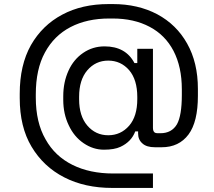

<svg xmlns="http://www.w3.org/2000/svg" viewBox="-20 -724 1050 944"><path d="M494 -496Q598 -496 641 -414H655V-484H732V-96Q732 -81 738 -75Q742 -69 757 -69H769Q824 -69 850 -113Q874 -156 874 -257V-285Q874 -395 833 -474Q792 -552 716 -592Q639 -633 534 -633H517Q408 -633 327 -591Q246 -549 201 -466Q156 -384 156 -260V-244Q156 -122 204 -39Q250 44 337 87Q422 129 536 129H732V200H532Q397 200 296 148Q194 96 135 -3Q77 -100 77 -242V-263Q77 -404 132 -502Q188 -600 286 -652Q383 -704 514 -704H535Q658 -704 753 -654Q848 -603 900 -510Q953 -416 953 -287V-253Q953 -125 907 -63Q860 0 775 0H742Q700 0 680 -19Q659 -37 659 -68V-78H645Q626 -27 572 -2Q542 12 491 12Q438 12 391 -20Q344 -52 318 -108Q291 -164 291 -233V-251Q291 -320 317 -377Q342 -432 389 -464Q436 -496 494 -496ZM615 -106Q655 -152 655 -237V-247Q655 -332 615 -379Q574 -426 512 -426Q450 -426 409 -378Q369 -331 369 -248V-236Q369 -154 409 -107Q450 -59 512 -59Q574 -59 615 -106Z"/></svg>

Font: Rilu
Style: Regular
Weight: 500
Designer: Alí Sinisterra
Foundry: Alí Sinisterra
Version: 0.1